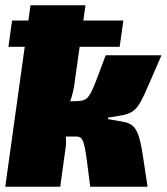

<svg xmlns="http://www.w3.org/2000/svg" viewBox="-22 -710 636 730"><path d="M592 -500Q562 -432 544 -389.5Q526 -347 513 -323.5Q500 -300 485.5 -289Q471 -278 448.5 -273Q426 -268 389 -263V-257Q424 -251 446.5 -247Q469 -243 482.5 -231.5Q496 -220 504.5 -195Q513 -170 520.5 -123Q528 -76 539 0H321Q313 -64 308 -102Q303 -140 298 -159.5Q293 -179 286 -185Q279 -191 268 -191Q257 -191 239 -191L254 -325Q278 -325 292 -328Q306 -331 316.5 -346Q327 -361 341 -397Q355 -433 380 -500ZM303 -690 261 -391Q257 -360 245 -325Q233 -290 213 -262Q222 -237 226.5 -206Q231 -175 228 -152L207 0H-2L94 -690ZM300 -325 281 -191H184L203 -325ZM447 -632 433 -532H10L24 -632Z"/></svg>

Font: Exo 2 Black
Style: Italic
Weight: 900
Italic angle: -8°
Designer: Natanael Gama
Foundry: Natanael Gama
Version: Version 2.010